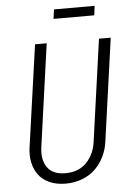

<svg xmlns="http://www.w3.org/2000/svg" viewBox="-58 -891 646 945"><g transform="rotate(-5 265.0 -418.5)"><path d="M439.9 -801.8H238.8L245.1 -848.1H445.8ZM511.2 -685.1 439.9 -175.8Q434.6 -137.7 418.2 -104.2Q401.9 -70.8 375.7 -44.9Q349.6 -19 311.5 -3.9Q273.4 11.2 228 11.2Q182.1 11.2 147.5 -4.6Q112.8 -20.5 93.8 -47.4Q74.7 -74.2 67.6 -108.2Q60.5 -142.1 65.9 -180.2L137.2 -685.1H194.8L124 -179.2Q115.2 -117.2 141.8 -78.6Q168.5 -40 231.9 -40Q297.4 -40 336.2 -80.8Q375 -121.6 382.8 -183.1L453.1 -685.1Z"/></g></svg>

Font: Fira Sans Compressed Light
Style: Italic
Weight: 300
Width: 3
Italic angle: -8°
Designer: Carrois Corporate & Edenspiekermann AG
Foundry: Carrois Corporate GbR & Edenspiekermann AG
Version: Version 4.203;PS 004.203;hotconv 1.0.88;makeotf.lib2.5.64775